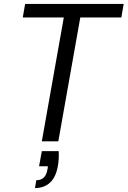

<svg xmlns="http://www.w3.org/2000/svg" viewBox="-20 -720 650 978"><path d="M193 0 305 -631H96L108 -700H610L598 -631H389L277 0ZM158 238 165 198Q190 198 204 183.5Q218 169 222 141L224 127H179L193 50H279Q280 70 279 89Q278 108 275 124Q265 183 234.5 210.5Q204 238 158 238Z"/></svg>

Font: DM Sans 10pt
Style: Italic
Weight: 400
Italic angle: -10°
Version: Version 4.004;gftools[0.9.30]